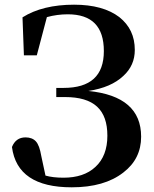

<svg xmlns="http://www.w3.org/2000/svg" viewBox="-20 -780 659 819"><path d="M286 19C379 19 452 -2 506 -44C557 -83 582 -134 582 -197C582 -312 507 -377 357 -392C422 -402 471 -423 506 -456C539 -486 555 -523 555 -567C555 -626 533 -672 489 -707C443 -742 379 -760 296 -760C207 -760 133 -742 76 -706L82 -544H137L180 -707C209 -715 239 -719 269 -719C372 -719 423 -667 423 -562C423 -457 366 -405 251 -405H220V-366H257C381 -366 438 -312 438 -201C438 -144 421 -99 387 -68C354 -37 308 -22 251 -22C221 -22 195 -25 174 -31L156 -115C151 -144 144 -165 133 -177C123 -188 108 -194 89 -194C61 -194 42 -180 31 -153C46 -38 131 19 286 19Z"/></svg>

Font: AllPunType Bold
Style: Regular
Weight: 700
Version: 1.0